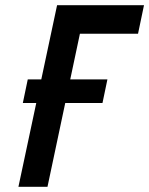

<svg xmlns="http://www.w3.org/2000/svg" viewBox="-20 -720 575 740"><path d="M68 -323H375L394 -414H87ZM51 0H163L288 -590H512L535 -700H200Z"/></svg>

Font: Advent Pro
Style: Bold Italic
Weight: 700
Italic angle: -12°
Designer: VivaRado, Andreas Kalpakidis
Foundry: VivaRado, Andreas Kalpakidis
Version: Version 3.000